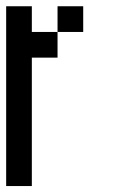

<svg xmlns="http://www.w3.org/2000/svg" viewBox="-20 -687 373 623"><path d="M0 -83.3V-666.7H83.3V-583.3H166.7V-500H83.3V-83.3ZM166.7 -583.3V-666.7H250V-583.3Z"/></svg>

Font: Galmuri11 Condensed
Style: Regular
Weight: 400
Width: 3
Designer: Lee Minseo (quiple)
Version: Version 2.399;hotconv 1.1.1;makeotfexe 2.6.0 DEVELOPMENT